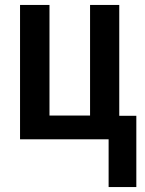

<svg xmlns="http://www.w3.org/2000/svg" viewBox="-20 -563 586 776"><path d="M531 193H419V0H61V-543H180V-96H344V-543H462V-95H531Z"/></svg>

Font: Avrile Sans Condensed SemiBold
Style: Regular
Weight: 600
Width: 3
Designer: Monotype Design Team
Foundry: Monotype Imaging Inc.
Version: Version 2.001;September 10, 2019;FontCreator 11.5.0.2425 64-